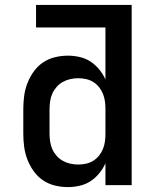

<svg xmlns="http://www.w3.org/2000/svg" viewBox="-20 -755 640 783"><path d="M257 8Q230 8 203.5 1.5Q177 -5 155 -20Q133 -35 117 -57.5Q101 -80 91.5 -105Q82 -130 78.5 -156.5Q75 -183 75 -210V-310Q75 -337 78.5 -363.5Q82 -390 91.5 -415Q101 -440 117 -462.5Q133 -485 155 -500Q177 -515 203.5 -521.5Q230 -528 257 -528Q281 -528 305 -522.5Q329 -517 349 -504Q369 -491 384.5 -472Q400 -453 410 -431V-643H127V-735H517V0H410V-89Q400 -67 384.5 -48Q369 -29 349 -16Q329 -3 305 2.5Q281 8 257 8ZM299 -84Q315 -84 331 -87.5Q347 -91 360.5 -99.5Q374 -108 384 -120.5Q394 -133 400 -148Q406 -163 408 -178.5Q410 -194 410 -210V-310Q410 -326 408 -341.5Q406 -357 400 -372Q394 -387 384 -399.5Q374 -412 360.5 -420.5Q347 -429 331 -432.5Q315 -436 299 -436Q283 -436 267 -432.5Q251 -429 236.5 -421Q222 -413 211 -400.5Q200 -388 193.5 -373.5Q187 -359 184.5 -342.5Q182 -326 182 -310V-210Q182 -194 184.5 -177.5Q187 -161 193.5 -146.5Q200 -132 211 -119.5Q222 -107 236.5 -99Q251 -91 267 -87.5Q283 -84 299 -84Z"/></svg>

Font: Zed Mono Semibold Extended
Style: Regular
Weight: 600
Width: 7
Monospace: yes
Designer: Belleve Invis
Foundry: Belleve Invis
Version: Version 1.0.0; ttfautohint (v1.8.4)